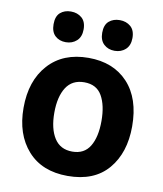

<svg xmlns="http://www.w3.org/2000/svg" viewBox="-85 -826 770 906"><g transform="rotate(10 300.0 -373.5)"><path d="M255 -684Q255 -721 234 -739Q213 -757 182 -757Q151 -757 131 -739.5Q111 -722 111 -684Q111 -647 131 -628.5Q151 -610 182 -610Q213 -610 234 -629Q255 -648 255 -684ZM489 -684Q489 -721 468 -739Q447 -757 416 -757Q385 -757 364.5 -739.5Q344 -722 344 -684Q344 -648 364.5 -629Q385 -610 416 -610Q447 -610 468 -629Q489 -648 489 -684ZM560 -273Q560 -407 490.5 -481.5Q421 -556 302 -556Q180 -556 110 -478.5Q40 -401 40 -271Q40 -144 108.5 -67Q177 10 300 10Q427 10 493.5 -68Q560 -146 560 -273ZM187 -273Q187 -350 215.5 -394.5Q244 -439 302 -439Q361 -439 387 -393.5Q413 -348 413 -273Q413 -196 386 -151.5Q359 -107 302 -107Q244 -107 215.5 -152Q187 -197 187 -273Z"/></g></svg>

Font: Noto Sans Mono UI
Style: Bold
Weight: 700
Designer: Monotype Design team
Foundry: Monotype Imaging Inc.
Version: 1.000